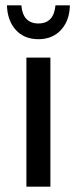

<svg xmlns="http://www.w3.org/2000/svg" viewBox="-20 -700 286 720"><path d="M6 -680H60Q66 -612 124 -612Q182 -612 188 -680H242Q241 -623 209 -588Q177 -553 124 -553Q71 -553 39.5 -587.5Q8 -622 6 -680ZM79 -484H169V0H79Z"/></svg>

Font: Play
Style: Regular
Weight: 400
Designer: Jonas Hecksher (Cyrillic expansion: Cyreal)
Foundry: Jonas Hecksher, Playtype, e-types AS
Version: Version 2.101; ttfautohint (v1.5.65-e2d9)